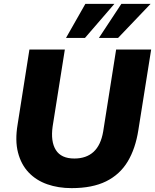

<svg xmlns="http://www.w3.org/2000/svg" viewBox="-20 -961 801 992"><path d="M350 11Q281 11 224 -9Q167 -29 128 -70Q89 -111 73 -173Q57 -235 71 -318L132 -705H315L252 -308Q241 -230 268.5 -186Q296 -142 364 -142Q426 -142 463.5 -176.5Q501 -211 513 -281L580 -705H761L695 -290Q680 -193 639.5 -126Q599 -59 528 -24Q457 11 350 11ZM321 -765 421 -941H571L419 -765ZM491 -765 607 -941H758L590 -765Z"/></svg>

Font: Nunito Sans 12pt Black
Style: Italic
Weight: 900
Italic angle: -9°
Designer: Vernon Adams
Foundry: Vernon Adams
Version: Version 3.101;gftools[0.9.27]